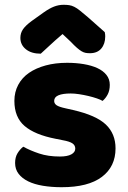

<svg xmlns="http://www.w3.org/2000/svg" viewBox="-20 -764 532 801"><path d="M462 -145Q462 -69 405 -26Q348 17 237 17Q195 17 159 11Q123 5 97.5 -7.5Q72 -20 57.5 -39Q43 -58 43 -84Q43 -108 53 -124.5Q63 -141 77 -152Q106 -136 143.5 -123.5Q181 -111 230 -111Q261 -111 277.5 -120Q294 -129 294 -144Q294 -158 282 -166Q270 -174 242 -179L212 -185Q125 -202 82.5 -238.5Q40 -275 40 -343Q40 -380 56 -410Q72 -440 101 -460Q130 -480 170.5 -491Q211 -502 260 -502Q297 -502 329.5 -496.5Q362 -491 386 -480Q410 -469 424 -451.5Q438 -434 438 -410Q438 -387 429.5 -370.5Q421 -354 408 -343Q400 -348 384 -353.5Q368 -359 349 -363.5Q330 -368 310.5 -371Q291 -374 275 -374Q242 -374 224 -366.5Q206 -359 206 -343Q206 -332 216 -325Q226 -318 254 -312L285 -305Q381 -283 421.5 -244.5Q462 -206 462 -145ZM241 -622Q207 -593 188 -575Q169 -557 150 -540Q111 -540 88 -558.5Q65 -577 65 -606Q65 -626 76 -642Q87 -658 113 -677L162 -712Q186 -729 205.5 -736.5Q225 -744 245 -744Q258 -744 268.5 -742.5Q279 -741 290 -735.5Q301 -730 314 -719.5Q327 -709 347 -692L417 -630Q418 -625 418.5 -621Q419 -617 419 -612Q419 -581 402.5 -561.5Q386 -542 355 -542Q345 -542 337 -543.5Q329 -545 320.5 -550Q312 -555 301 -564.5Q290 -574 275 -590Z"/></svg>

Font: Baloo Tamma
Style: Regular
Weight: 400
Designer: Divya Kowshik and Ek Type
Foundry: Ek Type
Version: Version 1.007;PS 1.000;hotconv 1.0.88;makeotf.lib2.5.647800